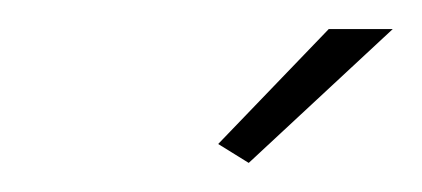

<svg xmlns="http://www.w3.org/2000/svg" viewBox="-20 -750 290 132"><path d="M151 -638 130 -651 206 -730H250Z"/></svg>

Font: Raleway-v4020 ExtraLight
Style: Italic
Weight: 275
Italic angle: -12°
Designer: Matt McInerney, Pablo Impallari, Rodrigo Fuenzalida
Foundry: Matt McInerney, Pablo Impallari, Rodrigo Fuenzalida
Version: Version 4.020;PS 004.020;hotconv 1.0.88;makeotf.lib2.5.64775